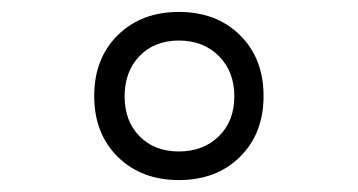

<svg xmlns="http://www.w3.org/2000/svg" viewBox="-20 -722 600 322"><path d="M177.5 -459Q138 -498 138 -561Q138 -624 177.5 -663Q217 -702 280 -702Q343 -702 382.5 -663Q422 -624 422 -561Q422 -498 382.5 -459Q343 -420 280 -420Q217 -420 177.5 -459ZM280 -654Q239 -654 214 -628Q189 -602 189 -560.5Q189 -519 214 -493.5Q239 -468 280 -468Q321 -468 347 -493.5Q373 -519 373 -560.5Q373 -602 347 -628Q321 -654 280 -654Z"/></svg>

Font: TitilliumWeb-Regular
Style: Regular
Weight: 400
Version: Version 1.001;PS 57.000;hotconv 1.0.70;makeotf.lib2.5.55311